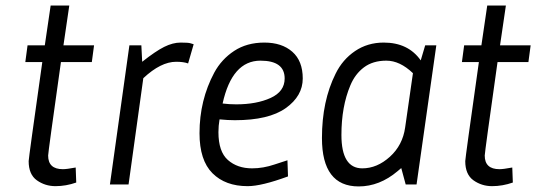

<svg xmlns="http://www.w3.org/2000/svg" viewBox="-20 -663 1927 690"><path d="M153 -104Q153 -55 206 -55Q220 -55 252 -61L254 -7Q217 6 179.5 6Q142 6 112.5 -15Q83 -36 83 -84Q83 -94 132 -440H71L79 -500H141L162 -643H229L208 -500H318L310 -440H199Q153 -115 153 -104Z M676 -504 656 -435Q640 -441 613 -441Q558 -441 495 -382L442 0H375L445 -500H488L491 -441Q539 -479 570 -494.5Q601 -510 629 -510Q657 -510 664.5 -507.5Q672 -505 676 -504Z M870 6Q790 6 743.5 -40.5Q697 -87 697 -184Q697 -303 750 -402Q776 -450 821.5 -480Q867 -510 930 -510Q993 -510 1030.5 -477Q1068 -444 1068 -381Q1068 -318 1007 -274.5Q946 -231 824 -231Q799 -231 769 -234Q765 -211 765 -188Q765 -118 799 -88Q833 -58 886 -58Q926 -58 967 -72L1013 -87L1015 -29Q920 6 870 6ZM829 -288Q902 -288 952.5 -311Q1003 -334 1003 -381Q1003 -445 916 -445Q814 -445 780 -291Q804 -288 829 -288Z M1269 7Q1137 7 1137 -167Q1137 -300 1186 -398Q1211 -449 1256 -479.5Q1301 -510 1359 -510Q1447 -510 1492 -446L1508 -500H1548L1477 0H1438L1422 -59L1409 -48Q1344 7 1269 7ZM1464 -400Q1417 -445 1368.5 -445Q1320 -445 1288 -421Q1256 -397 1239 -356Q1207 -280 1207 -178Q1207 -58 1282 -58Q1335 -58 1381 -99.5Q1427 -141 1436 -205Z M1722 -104Q1722 -55 1775 -55Q1789 -55 1821 -61L1823 -7Q1786 6 1748.5 6Q1711 6 1681.5 -15Q1652 -36 1652 -84Q1652 -94 1701 -440H1640L1648 -500H1710L1731 -643H1798L1777 -500H1887L1879 -440H1768Q1722 -115 1722 -104Z"/></svg>

Font: Gudea
Style: Italic
Weight: 400
Version: Version 1.002